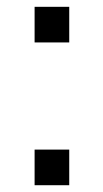

<svg xmlns="http://www.w3.org/2000/svg" viewBox="-20 -546 305 566"><path d="M82 -420.9V-525.9H184.1V-420.9ZM82 0V-105H184.1V0Z"/></svg>

Font: Archivo Expanded Light
Style: Regular
Weight: 300
Width: 7
Designer: Hector Gatti
Foundry: Omnibus-Type
Version: Version 2.001